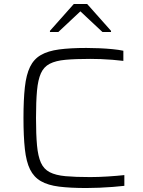

<svg xmlns="http://www.w3.org/2000/svg" viewBox="-20 -937 721 965"><path d="M414 8Q333 8 277 1Q221 -6 185.5 -26.5Q150 -47 131 -85.5Q112 -124 105 -187.5Q98 -251 98 -344Q98 -436 105 -499Q112 -562 131 -601Q150 -640 185.5 -660.5Q221 -681 277 -688.5Q333 -696 414 -696Q446 -696 480 -694.5Q514 -693 545 -690Q576 -687 600 -682V-631Q575 -634 545.5 -636.5Q516 -639 487 -640Q458 -641 433 -641Q359 -641 309.5 -636.5Q260 -632 230 -616.5Q200 -601 185.5 -568.5Q171 -536 166 -481.5Q161 -427 161 -344Q161 -261 166 -206.5Q171 -152 185.5 -119.5Q200 -87 230 -71.5Q260 -56 309.5 -51.5Q359 -47 433 -47Q474 -47 521.5 -50Q569 -53 605 -57V-3Q580 0 547 2.5Q514 5 479.5 6.5Q445 8 414 8ZM231 -776V-782L351 -917H418L538 -782V-776H495L384 -880L273 -776Z"/></svg>

Font: Saira Expanded Light
Style: Regular
Weight: 300
Width: 7
Designer: Hector Gatti with collaboration of the Omnibus-Type team
Foundry: Omnibus-Type
Version: Version 1.101